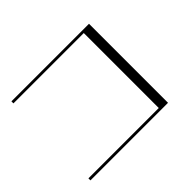

<svg xmlns="http://www.w3.org/2000/svg" viewBox="-82 -385 469 469"><g transform="rotate(-45 152.0 -150.5)"><path d="M-3 -21H240V-280H-3V-287H265V-14H-3Z"/></g></svg>

Font: Gruenewald VA 3. Klasse
Style: Regular
Weight: 400
Designer: Peter Wiegel
Foundry: Peter Wiegel, nach dem Schriftentwurf von Dr. H. Gr¸newald
Version: Version 0.007